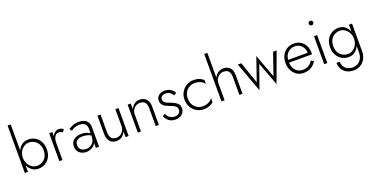

<svg xmlns="http://www.w3.org/2000/svg" viewBox="-30 -1659 5369 2770"><g transform="rotate(-20 2654.5 -273.5)"><path d="M137 -754H89V-26H137ZM504 -240Q504 -310 476.5 -360Q449 -410 402 -437Q355 -464 297 -464Q243 -464 202 -435Q161 -406 138 -355.5Q115 -305 115 -240Q115 -177 138 -126Q161 -75 202 -45.5Q243 -16 297 -16Q355 -16 402 -43Q449 -70 476.5 -120.5Q504 -171 504 -240ZM456 -240Q456 -184 433.5 -144Q411 -104 373.5 -83Q336 -62 290 -62Q251 -62 215.5 -85.5Q180 -109 158.5 -149Q137 -189 137 -240Q137 -292 158.5 -332Q180 -372 215.5 -395.5Q251 -419 290 -419Q336 -419 373.5 -398Q411 -377 433.5 -336.5Q456 -296 456 -240Z M663 -445H615V-16H663ZM806 -388 833 -428Q818 -442 800 -448Q782 -454 761 -454Q728 -454 700.5 -431Q673 -408 657 -368Q641 -328 641 -277H663Q663 -313 671.5 -343Q680 -373 699 -391Q718 -409 750 -409Q767 -409 779.5 -403.5Q792 -398 806 -388Z M934 -144Q934 -177 949 -197.5Q964 -218 990.5 -228Q1017 -238 1053 -238Q1092 -238 1128 -227.5Q1164 -217 1196 -195V-225Q1187 -234 1167.5 -246Q1148 -258 1118 -268Q1088 -278 1046 -278Q971 -278 927.5 -241.5Q884 -205 884 -142Q884 -97 904.5 -67Q925 -37 958.5 -21.5Q992 -6 1029 -6Q1066 -6 1102.5 -22Q1139 -38 1163 -70.5Q1187 -103 1187 -153L1176 -195Q1176 -147 1157.5 -114.5Q1139 -82 1108.5 -65Q1078 -48 1042 -48Q1012 -48 987.5 -58.5Q963 -69 948.5 -90.5Q934 -112 934 -144ZM936 -366Q948 -376 966 -386Q984 -396 1009 -403.5Q1034 -411 1066 -411Q1097 -411 1118.5 -402.5Q1140 -394 1152.5 -380Q1165 -366 1170.5 -349Q1176 -332 1176 -313V-15H1225V-320Q1225 -363 1206 -392.5Q1187 -422 1152.5 -438Q1118 -454 1070 -454Q1013 -454 974.5 -436.5Q936 -419 911 -403Z M1404 -172V-444H1356V-166Q1356 -92 1391.5 -49Q1427 -6 1494 -6Q1542 -6 1577.5 -32Q1613 -58 1631 -105V-15H1679V-444H1631V-183Q1631 -147 1614.5 -117Q1598 -87 1569.5 -69Q1541 -51 1505 -51Q1453 -51 1428.5 -83.5Q1404 -116 1404 -172Z M2095 -292V-16H2143V-298Q2143 -369 2107.5 -411.5Q2072 -454 2005 -454Q1958 -454 1922 -428Q1886 -402 1868 -355V-445H1820V-16H1868V-277Q1868 -314 1884.5 -344Q1901 -374 1929.5 -391.5Q1958 -409 1994 -409Q2046 -409 2070.5 -378Q2095 -347 2095 -292Z M2279 -138 2240 -115Q2249 -88 2269 -63Q2289 -38 2322 -22Q2355 -6 2400 -6Q2462 -6 2500.5 -41Q2539 -76 2539 -132Q2539 -168 2521 -191.5Q2503 -215 2473.5 -231Q2444 -247 2410 -260Q2383 -269 2360 -279.5Q2337 -290 2323 -306Q2309 -322 2309 -348Q2309 -378 2331 -394Q2353 -410 2384 -410Q2427 -410 2454 -389.5Q2481 -369 2496 -341L2536 -365Q2525 -390 2504.5 -409.5Q2484 -429 2455 -441Q2426 -453 2390 -453Q2356 -453 2327 -441.5Q2298 -430 2279.5 -405.5Q2261 -381 2261 -345Q2261 -306 2279.5 -282.5Q2298 -259 2326 -245Q2354 -231 2383 -220Q2411 -210 2435.5 -198.5Q2460 -187 2475 -170Q2490 -153 2490 -126Q2490 -91 2466 -71Q2442 -51 2403 -51Q2369 -51 2344.5 -63Q2320 -75 2304 -94.5Q2288 -114 2279 -138Z M2665 -230Q2665 -282 2687 -322.5Q2709 -363 2748 -385.5Q2787 -408 2835 -408Q2870 -408 2900 -398Q2930 -388 2952 -372Q2974 -356 2983 -338V-399Q2963 -421 2922.5 -437.5Q2882 -454 2835 -454Q2773 -454 2723.5 -425Q2674 -396 2644.5 -345.5Q2615 -295 2615 -230Q2615 -166 2644.5 -115Q2674 -64 2723.5 -35Q2773 -6 2835 -6Q2882 -6 2922.5 -22Q2963 -38 2983 -61V-122Q2974 -105 2952 -88.5Q2930 -72 2900 -62Q2870 -52 2835 -52Q2787 -52 2748 -74.5Q2709 -97 2687 -137.5Q2665 -178 2665 -230Z M3156 -754H3108V-26H3156ZM3383 -302V-26H3431V-308Q3431 -358 3415.5 -393Q3400 -428 3369 -446.5Q3338 -465 3293 -465Q3249 -465 3214 -441.5Q3179 -418 3159 -378.5Q3139 -339 3139 -287H3156Q3156 -324 3172.5 -353.5Q3189 -383 3217.5 -401Q3246 -419 3282 -419Q3335 -419 3359 -388Q3383 -357 3383 -302Z M3511 -445 3678 10 3805 -348 3940 10 4107 -445H4053L3937 -111L3804 -470L3681 -112L3565 -445Z M4364 -6Q4429 -6 4477 -32.5Q4525 -59 4561 -115L4522 -140Q4493 -95 4456 -73.5Q4419 -52 4370 -52Q4323 -52 4288 -74.5Q4253 -97 4234 -138Q4215 -179 4215 -234Q4215 -288 4234.5 -327.5Q4254 -367 4289 -389Q4324 -411 4372 -411Q4413 -411 4445.5 -391.5Q4478 -372 4497 -337.5Q4516 -303 4516 -259Q4516 -251 4514 -243.5Q4512 -236 4510 -231L4530 -260H4196V-218H4567Q4568 -223 4568.5 -229.5Q4569 -236 4569 -241Q4569 -304 4544 -352Q4519 -400 4474.5 -427Q4430 -454 4372 -454Q4311 -454 4264.5 -425.5Q4218 -397 4191.5 -346.5Q4165 -296 4165 -231Q4165 -166 4191 -115Q4217 -64 4261.5 -35Q4306 -6 4364 -6Z M4673 -647Q4673 -633 4683.5 -622.5Q4694 -612 4708 -612Q4723 -612 4733 -622.5Q4743 -633 4743 -647Q4743 -662 4733 -671.5Q4723 -681 4708 -681Q4694 -681 4683.5 -671.5Q4673 -662 4673 -647ZM4684 -453V-24H4732V-453Z M4857 20Q4857 75 4882.5 117.5Q4908 160 4953 183.5Q4998 207 5057 207Q5111 207 5157.5 181.5Q5204 156 5233 106Q5262 56 5262 -17V-437H5214V-17Q5214 44 5191 84Q5168 124 5132.5 142.5Q5097 161 5057 161Q5012 161 4978 142.5Q4944 124 4925.5 92Q4907 60 4907 20ZM4847 -223Q4847 -154 4875 -103.5Q4903 -53 4950 -26Q4997 1 5054 1Q5110 1 5150 -28Q5190 -57 5213 -108Q5236 -159 5236 -223Q5236 -287 5213 -337.5Q5190 -388 5150 -417.5Q5110 -447 5054 -447Q4997 -447 4950 -420Q4903 -393 4875 -343Q4847 -293 4847 -223ZM4896 -223Q4896 -279 4918 -319Q4940 -359 4978 -380Q5016 -401 5061 -401Q5090 -401 5117.5 -387.5Q5145 -374 5167 -349.5Q5189 -325 5201.5 -293.5Q5214 -262 5214 -225Q5214 -172 5192.5 -131.5Q5171 -91 5136 -67.5Q5101 -44 5061 -44Q5016 -44 4978 -65Q4940 -86 4918 -126.5Q4896 -167 4896 -223Z"/></g></svg>

Font: SpinnyJost
Style: Regular
Weight: 300
Version: Version 3.710